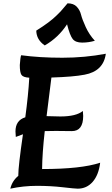

<svg xmlns="http://www.w3.org/2000/svg" viewBox="-20 -1122 671 1154"><path d="M412 -334 316 -335Q272 -335 249 -334Q234 -201 233 -106Q468 -106 582 -144Q573 -70 537 -29Q501 12 447 12Q431 12 357.5 3.5Q284 -5 202 -5Q120 -5 42 12Q53 -35 90 -65V-69Q90 -123 118 -315Q93 -306 75 -299Q73 -321 73 -332Q73 -399 132 -417Q150 -549 156 -655Q119 -657 109 -672Q99 -687 99 -731Q102 -776 107 -790Q219 -775 354.5 -775Q490 -775 616 -799Q602 -694 488 -673Q421 -660 289 -656Q288 -645 260 -424Q320 -422 343 -422Q438 -422 478 -455Q480 -435 480 -425Q480 -334 412 -334ZM550 -877Q513 -866 473.5 -866Q434 -866 417 -887.5Q400 -909 383 -976Q331 -896 249 -849Q199 -883 198 -938Q280 -989 321 -1030L344 -1053Q350 -1059 366 -1078.5Q382 -1098 386 -1102Q422 -1102 441 -1082Q460 -1062 467 -1034Q474 -1006 495 -960Q516 -914 550 -877Z"/></svg>

Font: Merienda One
Style: Regular
Weight: 400
Designer: Eduardo Rodriguez Tunni
Foundry: Eduardo Rodriguez Tunni
Version: Version 1.001